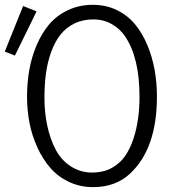

<svg xmlns="http://www.w3.org/2000/svg" viewBox="-73 -768 710 796"><path d="M-53.2 -554.2 22.9 -743.2 78.6 -720.7 -11.2 -537.6ZM539.1 -578.1Q577.6 -484.4 577.6 -367.2Q577.6 -152.8 466.8 -48.8Q406.7 7.8 313 7.8Q258.8 7.8 212.9 -13.9Q167 -35.6 135.5 -72Q104 -108.4 81.8 -157Q59.6 -205.6 49.3 -258.5Q39.1 -311.5 39.1 -367.7Q39.1 -423.8 48.3 -477.1Q57.6 -530.3 78.6 -580.1Q99.6 -629.9 130.6 -666.7Q161.6 -703.6 208.5 -725.8Q255.4 -748 311.8 -748Q368.2 -748 413.3 -725.3Q458.5 -702.6 488.5 -665.3Q518.6 -627.9 539.1 -578.1ZM481 -195.3Q505.4 -270.5 505.4 -367.2Q505.4 -527.8 446.3 -616.2Q425.3 -647.9 391.1 -667.7Q356.9 -687.5 313 -687.5Q269 -687.5 234.1 -669.9Q199.2 -652.3 176.5 -622.8Q153.8 -593.3 138.9 -551.8Q124 -510.3 117.7 -464.6Q111.3 -418.9 111.3 -360.8Q111.3 -302.7 122.8 -247.8Q134.3 -192.9 157.5 -148.4Q180.7 -104 220.5 -78.4Q260.3 -52.7 308.3 -52.7Q356.4 -52.7 390.9 -72Q425.3 -91.3 446.3 -122.1Q467.3 -152.8 481 -195.3Z"/></svg>

Font: News Cycle
Style: Regular
Weight: 500
Version: Version 0.5.2